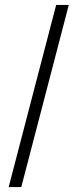

<svg xmlns="http://www.w3.org/2000/svg" viewBox="-20 -756 298 776"><path d="M258 -736 66 0H15L207 -736Z"/></svg>

Font: STIX MathJax Latin
Style: Italic
Weight: 400
Italic angle: -16.33°
Designer: MicroPress Inc., with final additions and corrections provided by Coen Hoffman, Elsevier (retired)
Version: Version 1.1.1